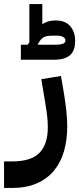

<svg xmlns="http://www.w3.org/2000/svg" viewBox="-80 -688 391 948"><path d="M-60 109H-21Q75 109 116 65.5Q157 22 156 -61Q156 -86 153 -113.5Q150 -141 145 -170L124 -297L221 -313L236 -225Q244 -177 248 -136Q252 -95 252 -64Q252 3 236 58.5Q220 114 186.5 154.5Q153 195 101.5 217.5Q50 240 -20 240H-60ZM23 -467H57L65 -480V-668H129V-568Q154 -587 195 -587Q243 -587 267 -558.5Q291 -530 291 -488Q291 -435 264 -414Q237 -393 188 -393H23ZM107 -470 108 -467H188Q215 -467 229 -471.5Q243 -476 243 -488Q243 -500 231 -506Q219 -512 201 -512H182Q151 -512 137.5 -505Q124 -498 113 -480Z"/></svg>

Font: IBM Plex Sans Arabic SmBld
Style: Regular
Weight: 600
Designer: Mike Abbink, Paul van der Laan, Pieter van Rosmalen, Wael Morcos, Khajak Apelian
Foundry: Bold Monday
Version: Version 1.005